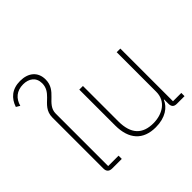

<svg xmlns="http://www.w3.org/2000/svg" viewBox="-208 -1080 1307 1307"><g transform="rotate(-45 446.0 -426.5)"><path d="M175 0H267V-31H167V-536C167 -581 197 -608 226 -636C255 -664 283 -695 283 -749C283 -823 231 -865 153 -865C74 -865 28 -823 7 -760L34 -744C49 -799 88 -834 151 -834C205 -834 248 -806 248 -747C248 -705 227 -679 203 -655C170 -623 132 -594 132 -533V-42C132 -15 146 0 175 0Z M583 12C677 12 733 -31 754 -82H757V-38C758 -14 769 0 797 0H871V-31H791V-538H756V-157C756 -64 676 -19 591 -19C488 -19 431 -74 431 -198V-538H396V-193C396 -60 462 12 583 12Z"/></g></svg>

Font: IBM Plex Thai ExtraLight
Style: Regular
Weight: 200
Designer: Mike Abbink, Paul van der Laan, Pieter van Rosmalen, Ben Mitchell, Mark Frömberg
Foundry: Bold Monday
Version: Version 1.0